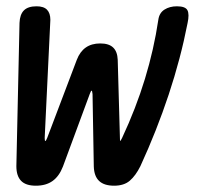

<svg xmlns="http://www.w3.org/2000/svg" viewBox="-20 -580 640 610"><path d="M94 10Q62 10 47 -5.5Q32 -21 32 -52L42 -507Q43 -534 56 -547Q69 -560 96 -560Q119 -560 129.5 -549Q140 -538 140 -517L122 -142Q122 -132 124 -132Q126 -132 130 -142L224 -390Q234 -416 252.5 -429Q271 -442 298.5 -442Q326 -442 339.5 -429Q353 -416 354 -390L361 -142Q361 -132 362 -132Q363 -132 368 -142Q412 -236 440.5 -329.5Q469 -423 483 -517Q486 -539 502.5 -549.5Q519 -560 542 -560Q569 -560 575.5 -547.5Q582 -535 576 -507Q554 -394 516 -279.5Q478 -165 426 -52Q411 -22 392.5 -6Q374 10 342.5 10Q311 10 295 -5Q279 -20 278 -51L274 -281Q273 -292 271 -292Q269 -292 265 -281L180 -51Q168 -20 147 -5Q126 10 94 10Z"/></svg>

Font: Maple Mono NL Medium
Style: Italic
Weight: 500
Italic angle: -10°
Monospace: yes
Designer: subframe7536
Version: Version 7.000